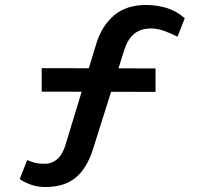

<svg xmlns="http://www.w3.org/2000/svg" viewBox="-20 -718 819 769"><path d="M162 31Q128 31 100.5 20.5Q73 10 59 -1L89 -77Q107 -69 122 -65.5Q137 -62 158 -62Q180 -62 196.5 -71.5Q213 -81 224.5 -98.5Q236 -116 242 -137L366 -544Q388 -615 437 -656.5Q486 -698 564 -698Q608 -698 647.5 -686Q687 -674 720 -645L691 -571Q661 -586 635.5 -595Q610 -604 585 -604Q544 -604 518 -583Q492 -562 478 -519L352 -119Q328 -44 283 -6.5Q238 31 162 31ZM147 -351V-445L603 -444V-350Z"/></svg>

Font: Lexend Peta
Style: Regular
Weight: 400
Designer: Bonnie Shaver-Troup, Thomas Jockin
Foundry: Lexend
Version: Version 1.007